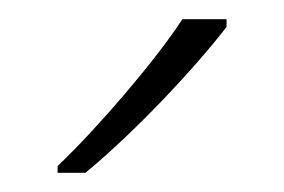

<svg xmlns="http://www.w3.org/2000/svg" viewBox="-20 -786 296 200"><path d="M216 -758V-766H170C142 -723 82 -653 40 -613V-606H69C120 -648 183 -715 216 -758Z"/></svg>

Font: Noto Sans Telugu ExtraLight
Style: Regular
Weight: 200
Designer: Jelle Bosma - Monotype Design Team
Foundry: Monotype Imaging Inc.
Version: Version 2.005